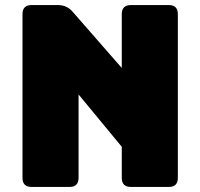

<svg xmlns="http://www.w3.org/2000/svg" viewBox="-20 -740 793 760"><path d="M255 0H105Q69 0 69 -36V-684Q69 -720 105 -720H209Q245 -720 268 -693L462 -471V-684Q462 -720 498 -720H648Q684 -720 684 -684V-36Q684 0 648 0H498Q462 0 462 -36V-159L291 -366V-36Q291 0 255 0Z"/></svg>

Font: Bungee Tint
Style: Regular
Weight: 400
Designer: David Jonathan Ross
Foundry: David Jonathan Ross
Version: Version 2.001